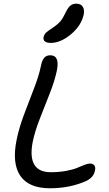

<svg xmlns="http://www.w3.org/2000/svg" viewBox="-20 -1010 592 1039"><path d="M254.9 -777.8Q232.9 -777.8 222.9 -786.1Q212.9 -794.4 215.8 -809.1Q218.8 -823.2 228.5 -832.8Q238.3 -842.3 264.2 -858.9Q293 -878.4 306.9 -895Q320.8 -911.6 335 -941.9Q347.7 -969.2 361.1 -979.7Q374.5 -990.2 392.1 -990.2Q417.5 -990.2 427.7 -973.9Q438 -957.5 433.1 -932.1Q420.4 -871.6 364.3 -824.7Q308.1 -777.8 254.9 -777.8ZM250 8.8Q136.2 8.8 90.1 -58.3Q43.9 -125.5 69.8 -252.9Q83 -318.4 110.4 -391.1Q137.7 -463.9 164.1 -531.7Q190.4 -599.6 201.2 -651.9Q206.5 -681.6 218.3 -696.3Q230 -710.9 252 -710.9Q303.7 -710.9 288.1 -629.9Q276.9 -574.7 250 -506.3Q223.1 -438 196 -368.9Q168.9 -299.8 157.2 -243.2Q125 -78.1 254.9 -78.1Q300.3 -78.1 338.9 -85.4Q377.4 -92.8 397.5 -101.6Q417.5 -110.4 436.5 -117.7Q455.6 -125 466.8 -125Q482.9 -125 490.5 -114.7Q498 -104.5 494.1 -87.9Q487.8 -50.8 446.8 -30.8Q358.4 8.8 250 8.8Z"/></svg>

Font: Shantell Sans Normal
Style: Italic
Weight: 400
Italic angle: -11.31°
Designer: Stephen Nixon, Anya Danilova, Shantell Martin
Foundry: Arrow Type
Version: Version 1.006;[559af2be0]